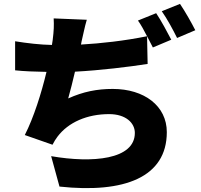

<svg xmlns="http://www.w3.org/2000/svg" viewBox="-20 -896 1040 991"><path d="M909 -876 815 -838C842 -800 874 -741 894 -700L988 -740C971 -774 935 -838 909 -876ZM58 -683V-533C105 -528 160 -526 220 -525C194 -416 154 -289 108 -199L251 -149C260 -166 267 -178 277 -191C333 -265 430 -307 543 -307C630 -307 676 -261 676 -210C676 -72 457 -53 244 -90L287 67C622 103 841 19 841 -214C841 -349 725 -437 562 -437C481 -437 410 -423 332 -388C344 -430 356 -479 367 -526C499 -533 646 -551 742 -566L739 -709C621 -685 502 -672 398 -666L401 -682C410 -718 416 -754 428 -794L257 -801C259 -765 258 -738 252 -690L248 -664C189 -665 119 -673 58 -683ZM786 -828 692 -790C708 -768 724 -738 739 -709L769 -651L864 -691C846 -726 811 -791 786 -828Z"/></svg>

Font: Noto Sans KR Black
Style: Regular
Weight: 900
Designer: Ryoko NISHIZUKA 西塚涼子 (kana, bopomofo & ideographs); Paul D. Hunt (Latin, Greek & Cyrillic); Sandoll Communications 산돌커뮤니
Foundry: Adobe
Version: Version 2.004;hotconv 1.0.118;makeotfexe 2.5.65603